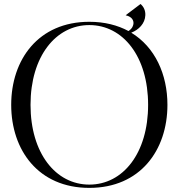

<svg xmlns="http://www.w3.org/2000/svg" viewBox="-20 -900 874 934"><path d="M414.5 14C662.5 14 794.5 -170 794.5 -390C794.5 -538.5 734 -671 618.5 -741C655 -755 685.5 -785.5 687 -826C688 -848 679.5 -867.5 663.5 -880.5L592 -826.5V-825.5C625.5 -818 629.5 -797 629.5 -788C629 -776 624 -761.5 605 -749C552 -777.5 488.5 -794 414.5 -794C166.5 -794 34.5 -610 34.5 -390C34.5 -170 166.5 14 414.5 14ZM414.5 -2C251 -2 128.5 -155 128.5 -390C128.5 -625 251 -778 414.5 -778C578.5 -778 700.5 -625 700.5 -390C700.5 -155 578.5 -2 414.5 -2Z"/></svg>

Font: Beautique Display
Style: Regular
Weight: 400
Designer: Nhat-Quang Ngo
Version: Version 1.100;Glyphs 3.2.3 (3260)